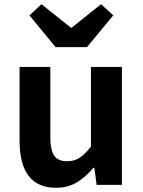

<svg xmlns="http://www.w3.org/2000/svg" viewBox="-20 -878 677 912"><path d="M73 -211V-560H219V-229Q219 -165 237.5 -138.5Q256 -112 299 -112Q332 -112 358 -128.5Q384 -145 412 -182V-560H559V0H439L428 -81H424Q385 -35 343 -10.5Q301 14 246 14Q73 14 73 -211ZM120 -805 177 -858 316 -747H321L460 -858L518 -805L393 -654H244Z"/></svg>

Font: Merged Yaku Han JP
Style: Bold
Weight: 700
Designer: Ryoko NISHIZUKA 西塚涼子 (kana, bopomofo & ideographs); Paul D. Hunt (Latin, Greek & Cyrillic); Sandoll Communications 산돌커뮤니
Foundry: Adobe
Version: Version 2.004